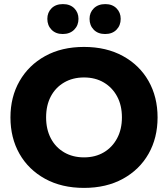

<svg xmlns="http://www.w3.org/2000/svg" viewBox="-20 -907 820 937"><path d="M390 10Q281 10 200 -34.5Q119 -79 75 -156.5Q31 -234 31 -334Q31 -434 75.5 -511.5Q120 -589 200.5 -633.5Q281 -678 390 -678Q499 -678 580 -633.5Q661 -589 705 -511.5Q749 -434 749 -334Q749 -234 705 -156.5Q661 -79 580 -34.5Q499 10 390 10ZM390 -139Q445 -139 486.5 -163.5Q528 -188 551.5 -232Q575 -276 575 -334Q575 -393 551.5 -436.5Q528 -480 486.5 -504.5Q445 -529 390 -529Q335 -529 293 -504.5Q251 -480 228 -436.5Q205 -393 205 -334Q205 -276 228 -232Q251 -188 293 -163.5Q335 -139 390 -139ZM493 -741Q458 -741 437.5 -762Q417 -783 417 -815Q417 -846 438 -866.5Q459 -887 494 -887Q528 -887 548.5 -866.5Q569 -846 569 -815Q569 -783 548.5 -762Q528 -741 493 -741ZM286 -741Q252 -741 231.5 -762Q211 -783 211 -815Q211 -846 231.5 -866.5Q252 -887 287 -887Q322 -887 342.5 -866.5Q363 -846 363 -815Q363 -783 342 -762Q321 -741 286 -741Z"/></svg>

Font: Gantari ExtraBold
Style: Regular
Weight: 800
Version: Version 1.000